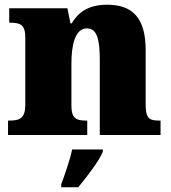

<svg xmlns="http://www.w3.org/2000/svg" viewBox="-20 -571 723 812"><path d="M14 0H349V-61H345C301 -61 282 -71 282 -125V-301C282 -380 297 -451 348 -451C391 -451 402 -402 402 -317V0H659V-61H655C610 -61 596 -70 596 -131V-360C596 -494 541 -551 434 -551C346 -551 308 -513 283 -472H278L265 -536H19V-475H23C67 -475 87 -466 87 -412V-128C87 -70 63 -61 18 -61H14ZM239 208V221H311C347 177 397 113 415 71V61H285C277 102 253 171 239 208Z"/></svg>

Font: Noto Serif Thai Black
Style: Regular
Weight: 900
Designer: Monotype Design Team
Foundry: Monotype Imaging Inc.
Version: Version 2.002